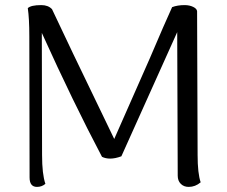

<svg xmlns="http://www.w3.org/2000/svg" viewBox="-20 -722 890 753"><path d="M767 -7Q746 11 720 11Q701 11 689 -1Q677 -13 677 -33L675 -596L456 -109Q432 -100 412 -100Q394 -100 380 -107Q267 -321 144 -593L145 -114Q145 -39 158 -1Q144 11 125 11Q96 11 96 -26L95 -579Q95 -650 89 -690Q101 -702 142 -702Q169 -702 184 -686L267 -511L428 -177Q448 -221 567 -492Q597 -563 619 -613Q641 -663 655 -694Q676 -702 704 -702Q723 -702 737.5 -695Q752 -688 753 -678L755 -114Q755 -42 767 -7Z"/></svg>

Font: Arima Madurai
Style: Regular
Weight: 400
Designer: Joana Correia and Natanael Gama
Foundry: NDISCOVER
Version: Version 1.019